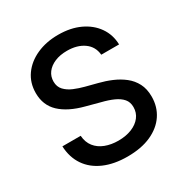

<svg xmlns="http://www.w3.org/2000/svg" viewBox="-172 -876 986 1026"><g transform="rotate(-30 321.5 -363.0)"><path d="M323.7 11.7Q241.2 11.7 180.2 -14.9Q119.1 -41.5 85.2 -91.3Q51.3 -141.1 48.3 -210H161.1Q164.1 -168.9 185.8 -141.4Q207.5 -113.8 243.7 -100.1Q279.8 -86.4 323.7 -86.4Q370.1 -86.4 406 -100.8Q441.9 -115.2 462.2 -141.4Q482.4 -167.5 482.4 -202.1Q482.4 -232.9 465.3 -252.9Q448.2 -272.9 417.5 -286.9Q386.7 -300.8 345.2 -311L261.2 -333.5Q167.5 -357.9 117.4 -405Q67.4 -452.1 67.4 -527.3Q67.4 -590.3 101.1 -637.7Q134.8 -685.1 193.4 -711.4Q252 -737.8 326.2 -737.8Q401.9 -737.8 459 -711.2Q516.1 -684.6 548.8 -637.7Q581.5 -590.8 583 -530.3H473.1Q468.3 -582.5 427.5 -611.3Q386.7 -640.1 324.2 -640.1Q280.8 -640.1 248.3 -626.2Q215.8 -612.3 198 -588.4Q180.2 -564.5 180.2 -533.2Q180.2 -501 199.7 -480.2Q219.2 -459.5 249.5 -446.8Q279.8 -434.1 312 -425.8L383.8 -407.2Q422.9 -397.5 460.4 -381.6Q498 -365.7 528.6 -341.8Q559.1 -317.9 576.9 -283.7Q594.7 -249.5 594.7 -202.1Q594.7 -139.6 562.5 -91.3Q530.3 -43 469.7 -15.6Q409.2 11.7 323.7 11.7Z"/></g></svg>

Font: V-Inter
Style: Medium-500
Weight: 500
Designer: Rasmus Andersson
Foundry: rsms
Version: Version 4.000;git-4146feb